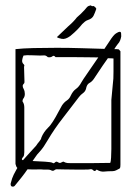

<svg xmlns="http://www.w3.org/2000/svg" viewBox="-20 -633 494 719"><path d="M35 63Q31 67 25 65.5Q19 64 20 54Q22 46 25.5 35Q29 24 42 1Q44 -3 45 -4Q40 -9 38 -19V-449Q65 -452 105.5 -453Q146 -454 193 -454Q240 -454 286.5 -452.5Q333 -451 371 -450L391 -480Q405 -502 414.5 -508Q424 -514 428 -514Q433 -514 433.5 -508.5Q434 -503 434 -497Q433 -490 430 -482Q427 -474 421 -468Q417 -463 414 -458.5Q411 -454 408 -449H417Q419 -449 421.5 -448.5Q424 -448 425 -448Q431 -441 431 -441V-16Q431 -12 430.5 -8Q430 -4 428 -2Q421 2 414.5 5Q408 8 401 8Q384 8 370 9.5Q356 11 342 2Q335 11 329.5 5Q324 -1 317 1Q314 2 297.5 2Q281 2 259.5 2Q238 2 220 1.5Q202 1 196 1Q189 0 183.5 4.5Q178 9 170 4Q165 2 157.5 2Q150 2 142 2Q138 1 119 1.5Q100 2 83 1Q72 17 60.5 31.5Q49 46 35 63ZM66 -33Q79 -48 92.5 -62.5Q106 -77 115 -87Q120 -95 127 -103Q134 -111 135 -118Q143 -138 160 -155Q168 -162 178.5 -178.5Q189 -195 198 -212.5Q207 -230 212 -238Q220 -250 230 -256.5Q240 -263 245 -275Q253 -292 264.5 -300Q276 -308 285 -325Q290 -334 307.5 -359Q325 -384 348 -418Q336 -418 311.5 -418.5Q287 -419 259.5 -419Q232 -419 211.5 -419Q191 -419 188 -419Q182 -427 176 -422Q170 -417 159 -419Q152 -426 145 -425.5Q138 -425 130 -425Q119 -425 99 -426Q79 -427 68 -425Q64 -416 63 -407.5Q62 -399 68 -393Q70 -392 71 -388.5Q72 -385 70 -384Q71 -341 71.5 -332.5Q72 -324 71 -322Q65 -316 65 -311Q65 -306 69 -299Q71 -295 72 -290.5Q73 -286 73 -281Q73 -270 66 -262Q65 -260 64.5 -256.5Q64 -253 65 -252Q71 -244 71 -230V-63Q71 -57 70 -52Q69 -47 64 -42Q59 -35 66 -33ZM247 -22Q274 -22 314.5 -22Q355 -22 393 -23Q395 -27 396 -43Q397 -59 397 -75Q397 -91 397 -95V-259Q400 -296 402 -312.5Q404 -329 404.5 -339Q405 -349 405 -364.5Q405 -380 405 -414Q404 -414 398 -414.5Q392 -415 384 -415Q362 -384 352 -368.5Q342 -353 331 -337Q324 -327 314.5 -322Q305 -317 302 -300Q299 -290 290.5 -284Q282 -278 276 -270Q246 -230 215 -190.5Q184 -151 158 -107Q151 -95 144 -84.5Q137 -74 126 -62Q119 -55 113.5 -46.5Q108 -38 102 -30Q125 -29 149 -27.5Q173 -26 177 -23Q181 -20 185 -24Q190 -29 194 -27Q198 -25 202 -23Q206 -22 211.5 -25.5Q217 -29 219 -27Q226 -23 233 -22.5Q240 -22 247 -22ZM193 -494Q204 -504 214 -514Q224 -524 235 -534Q256 -552 268 -568Q276 -575 283 -581.5Q290 -588 297 -596Q301 -601 305.5 -606Q310 -611 317 -612Q319 -614 322 -611.5Q325 -609 327 -610Q330 -612 336 -606.5Q342 -601 340 -598Q336 -586 330.5 -574.5Q325 -563 309 -558Q303 -556 298 -552Q293 -548 288 -543Q281 -534 270.5 -523Q260 -512 243 -498Q225 -485 211.5 -487.5Q198 -490 193 -494Z"/></svg>

Font: Sankofa Display
Style: Regular
Weight: 400
Designer: Batsirai Madzonga
Foundry: Batsirai Madzonga
Version: Version 1.000; ttfautohint (v1.8.4.7-5d5b)